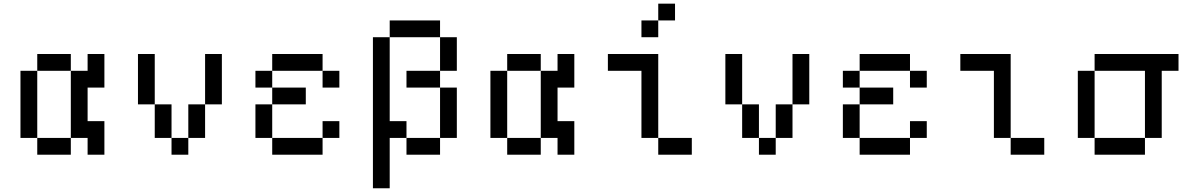

<svg xmlns="http://www.w3.org/2000/svg" viewBox="-20 -838 6404 1040"><path d="M181.8 -545.5V-454.5H363.6V-545.5ZM90.9 -454.5V-90.9H181.8V-454.5ZM363.6 -454.5V-90.9H454.5V0H545.5V-181.8H454.5V-363.6H545.5V-545.5H454.5V-454.5ZM181.8 -90.9V0H363.6V-90.9Z M727.3 -545.5V-272.7H818.2V-545.5ZM1090.9 -545.5V-272.7H1181.8V-545.5ZM909.1 -90.9V-272.7H818.2V-90.9ZM909.1 -90.9V0H1000V-90.9ZM1000 -272.7V-90.9H1090.9V-272.7Z M1363.6 -454.5V-363.6H1454.5V-454.5ZM1454.5 -545.5V-454.5H1727.3V-545.5ZM1454.5 -363.6V-272.7H1636.4V-363.6ZM1363.6 -272.7V-90.9H1454.5V-272.7ZM1454.5 -90.9V0H1727.3V-90.9ZM1727.3 -454.5V-363.6H1818.2V-454.5ZM1727.3 -181.8V-90.9H1818.2V-181.8Z M2000 -636.4V181.8H2090.9V-90.9H2181.8V-181.8H2090.9V-636.4ZM2090.9 -727.3V-636.4H2363.6V-727.3ZM2181.8 -90.9V0H2363.6V-90.9ZM2363.6 -636.4V-454.5H2454.5V-636.4ZM2363.6 -454.5H2181.8V-363.6H2363.6ZM2363.6 -363.6V-90.9H2454.5V-363.6Z M2727.3 -545.5V-454.5H2909.1V-545.5ZM2636.4 -454.5V-90.9H2727.3V-454.5ZM2909.1 -454.5V-90.9H3000V0H3090.9V-181.8H3000V-363.6H3090.9V-545.5H3000V-454.5ZM2727.3 -90.9V0H2909.1V-90.9Z M3454.5 -454.5V-90.9H3545.5V-545.5H3272.7V-454.5ZM3545.5 -90.9V0H3727.3V-90.9ZM3545.5 -818.2V-727.3H3636.4V-818.2ZM3454.5 -727.3V-636.4H3545.5V-727.3Z M3909.1 -545.5V-272.7H4000V-545.5ZM4272.7 -545.5V-272.7H4363.6V-545.5ZM4090.9 -90.9V-272.7H4000V-90.9ZM4090.9 -90.9V0H4181.8V-90.9ZM4181.8 -272.7V-90.9H4272.7V-272.7Z M4545.5 -454.5V-363.6H4636.4V-454.5ZM4636.4 -545.5V-454.5H4909.1V-545.5ZM4636.4 -363.6V-272.7H4818.2V-363.6ZM4545.5 -272.7V-90.9H4636.4V-272.7ZM4636.4 -90.9V0H4909.1V-90.9ZM4909.1 -454.5V-363.6H5000V-454.5ZM4909.1 -181.8V-90.9H5000V-181.8Z M5363.6 -454.5V-90.9H5454.5V-545.5H5181.8V-454.5ZM5454.5 -90.9V0H5636.4V-90.9Z M5909.1 -545.5V-454.5H6181.8V-90.9H6272.7V-454.5H6363.6V-545.5ZM5818.2 -454.5V-90.9H5909.1V-454.5ZM5909.1 -90.9V0H6181.8V-90.9Z"/></svg>

Font: Departure Mono
Style: Regular
Weight: 400
Monospace: yes
Designer: Helena Zhang
Version: Version 1.500;Glyphs 3.3.1 (3343)